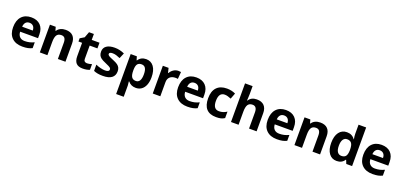

<svg xmlns="http://www.w3.org/2000/svg" viewBox="29 -2035 7422 3549"><g transform="rotate(20 3740.0 -260.0)"><path d="M304.2 -450.2Q256.8 -450.2 230 -420.2Q203.1 -390.1 199.2 -335H408.2Q407.2 -390.1 379.4 -420.2Q351.6 -450.2 304.2 -450.2ZM325.2 9.8Q193.4 9.8 119.1 -63Q44.9 -135.7 44.9 -269Q44.9 -406.2 113.5 -481.2Q182.1 -556.2 303.2 -556.2Q418.9 -556.2 483.4 -490.2Q547.9 -424.3 547.9 -308.1V-235.8H195.8Q198.2 -172.4 233.4 -136.7Q268.6 -101.1 332 -101.1Q381.3 -101.1 425.3 -111.3Q469.2 -121.6 517.1 -144V-28.8Q478 -9.3 433.6 0.2Q389.2 9.8 325.2 9.8Z M1172.9 0H1023.9V-318.8Q1023.9 -377.9 1002.9 -407.5Q981.9 -437 936 -437Q873.5 -437 845.7 -395.3Q817.9 -353.5 817.9 -256.8V0H668.9V-545.9H782.7L802.7 -476.1H811Q835.9 -515.6 879.6 -535.9Q923.3 -556.2 979 -556.2Q1074.2 -556.2 1123.5 -504.6Q1172.9 -453.1 1172.9 -356Z M1556.2 -108.9Q1595.2 -108.9 1649.9 -126V-15.1Q1594.2 9.8 1513.2 9.8Q1423.8 9.8 1383.1 -35.4Q1342.3 -80.6 1342.3 -170.9V-434.1H1271V-497.1L1353 -546.9L1396 -662.1H1491.2V-545.9H1644V-434.1H1491.2V-170.9Q1491.2 -139.2 1509 -124Q1526.9 -108.9 1556.2 -108.9Z M2141.1 -162.1Q2141.1 -78.1 2082.8 -34.2Q2024.4 9.8 1908.2 9.8Q1848.6 9.8 1806.6 1.7Q1764.6 -6.3 1728 -22V-145Q1769.5 -125.5 1821.5 -112.3Q1873.5 -99.1 1913.1 -99.1Q1994.1 -99.1 1994.1 -146Q1994.1 -163.6 1983.4 -174.6Q1972.7 -185.5 1946.3 -199.5Q1919.9 -213.4 1876 -231.9Q1813 -258.3 1783.4 -280.8Q1753.9 -303.2 1740.5 -332.3Q1727.1 -361.3 1727.1 -403.8Q1727.1 -476.6 1783.4 -516.4Q1839.8 -556.2 1943.4 -556.2Q2042 -556.2 2135.3 -513.2L2090.3 -405.8Q2049.3 -423.3 2013.7 -434.6Q1978 -445.8 1940.9 -445.8Q1875 -445.8 1875 -410.2Q1875 -390.1 1896.2 -375.5Q1917.5 -360.8 1989.3 -332Q2053.2 -306.2 2083 -283.7Q2112.8 -261.2 2127 -231.9Q2141.1 -202.6 2141.1 -162.1Z M2557.1 9.8Q2460.9 9.8 2406.2 -60.1H2398.4Q2406.2 8.3 2406.2 19V240.2H2257.3V-545.9H2378.4L2399.4 -475.1H2406.2Q2458.5 -556.2 2561 -556.2Q2657.7 -556.2 2712.4 -481.4Q2767.1 -406.7 2767.1 -273.9Q2767.1 -186.5 2741.5 -122.1Q2715.8 -57.6 2668.5 -23.9Q2621.1 9.8 2557.1 9.8ZM2513.2 -437Q2458 -437 2432.6 -403.1Q2407.2 -369.1 2406.2 -291V-274.9Q2406.2 -187 2432.4 -148.9Q2458.5 -110.8 2515.1 -110.8Q2615.2 -110.8 2615.2 -275.9Q2615.2 -356.4 2590.6 -396.7Q2565.9 -437 2513.2 -437Z M3194.8 -556.2Q3225.1 -556.2 3245.1 -551.8L3233.9 -412.1Q3215.8 -417 3189.9 -417Q3118.7 -417 3078.9 -380.4Q3039.1 -343.8 3039.1 -277.8V0H2890.1V-545.9H3002.9L3024.9 -454.1H3032.2Q3057.6 -500 3100.8 -528.1Q3144 -556.2 3194.8 -556.2Z M3550.3 -450.2Q3502.9 -450.2 3476.1 -420.2Q3449.2 -390.1 3445.3 -335H3654.3Q3653.3 -390.1 3625.5 -420.2Q3597.7 -450.2 3550.3 -450.2ZM3571.3 9.8Q3439.5 9.8 3365.2 -63Q3291 -135.7 3291 -269Q3291 -406.2 3359.6 -481.2Q3428.2 -556.2 3549.3 -556.2Q3665 -556.2 3729.5 -490.2Q3793.9 -424.3 3793.9 -308.1V-235.8H3441.9Q3444.3 -172.4 3479.5 -136.7Q3514.6 -101.1 3578.1 -101.1Q3627.4 -101.1 3671.4 -111.3Q3715.3 -121.6 3763.2 -144V-28.8Q3724.1 -9.3 3679.7 0.2Q3635.3 9.8 3571.3 9.8Z M4136.7 9.8Q3881.8 9.8 3881.8 -270Q3881.8 -409.2 3951.2 -482.7Q4020.5 -556.2 4149.9 -556.2Q4244.6 -556.2 4319.8 -519L4275.9 -403.8Q4240.7 -418 4210.4 -427Q4180.2 -436 4149.9 -436Q4033.7 -436 4033.7 -271Q4033.7 -110.8 4149.9 -110.8Q4192.9 -110.8 4229.5 -122.3Q4266.1 -133.8 4302.7 -158.2V-30.8Q4266.6 -7.8 4229.7 1Q4192.9 9.8 4136.7 9.8Z M4933.1 0H4784.2V-318.8Q4784.2 -437 4696.3 -437Q4633.8 -437 4606 -394.5Q4578.1 -352.1 4578.1 -256.8V0H4429.2V-759.8H4578.1V-605Q4578.1 -586.9 4574.7 -520L4571.3 -476.1H4579.1Q4628.9 -556.2 4737.3 -556.2Q4833.5 -556.2 4883.3 -504.4Q4933.1 -452.6 4933.1 -356Z M5312.5 -450.2Q5265.1 -450.2 5238.3 -420.2Q5211.4 -390.1 5207.5 -335H5416.5Q5415.5 -390.1 5387.7 -420.2Q5359.9 -450.2 5312.5 -450.2ZM5333.5 9.8Q5201.7 9.8 5127.4 -63Q5053.2 -135.7 5053.2 -269Q5053.2 -406.2 5121.8 -481.2Q5190.4 -556.2 5311.5 -556.2Q5427.2 -556.2 5491.7 -490.2Q5556.2 -424.3 5556.2 -308.1V-235.8H5204.1Q5206.5 -172.4 5241.7 -136.7Q5276.9 -101.1 5340.3 -101.1Q5389.6 -101.1 5433.6 -111.3Q5477.5 -121.6 5525.4 -144V-28.8Q5486.3 -9.3 5441.9 0.2Q5397.5 9.8 5333.5 9.8Z M6181.2 0H6032.2V-318.8Q6032.2 -377.9 6011.2 -407.5Q5990.2 -437 5944.3 -437Q5881.8 -437 5854 -395.3Q5826.2 -353.5 5826.2 -256.8V0H5677.2V-545.9H5791L5811 -476.1H5819.3Q5844.2 -515.6 5887.9 -535.9Q5931.6 -556.2 5987.3 -556.2Q6082.5 -556.2 6131.8 -504.6Q6181.2 -453.1 6181.2 -356Z M6507.3 9.8Q6411.1 9.8 6356.2 -64.9Q6301.3 -139.6 6301.3 -272Q6301.3 -406.2 6357.2 -481.2Q6413.1 -556.2 6511.2 -556.2Q6614.3 -556.2 6668.5 -476.1H6673.3Q6662.1 -537.1 6662.1 -585V-759.8H6811.5V0H6697.3L6668.5 -70.8H6662.1Q6611.3 9.8 6507.3 9.8ZM6559.6 -108.9Q6616.7 -108.9 6643.3 -142.1Q6669.9 -175.3 6672.4 -254.9V-271Q6672.4 -358.9 6645.3 -397Q6618.2 -435.1 6557.1 -435.1Q6507.3 -435.1 6479.7 -392.8Q6452.1 -350.6 6452.1 -270Q6452.1 -189.5 6480 -149.2Q6507.8 -108.9 6559.6 -108.9Z M7193.4 -450.2Q7146 -450.2 7119.1 -420.2Q7092.3 -390.1 7088.4 -335H7297.4Q7296.4 -390.1 7268.6 -420.2Q7240.7 -450.2 7193.4 -450.2ZM7214.4 9.8Q7082.5 9.8 7008.3 -63Q6934.1 -135.7 6934.1 -269Q6934.1 -406.2 7002.7 -481.2Q7071.3 -556.2 7192.4 -556.2Q7308.1 -556.2 7372.6 -490.2Q7437 -424.3 7437 -308.1V-235.8H7085Q7087.4 -172.4 7122.6 -136.7Q7157.7 -101.1 7221.2 -101.1Q7270.5 -101.1 7314.5 -111.3Q7358.4 -121.6 7406.2 -144V-28.8Q7367.2 -9.3 7322.8 0.2Q7278.3 9.8 7214.4 9.8Z"/></g></svg>

Font: Samim FD
Style: Bold-FD
Weight: 700
Foundry: DejaVu fonts team - Redesigned by Saber Rastikerdar
Version: Version 4.0.1